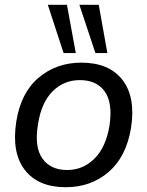

<svg xmlns="http://www.w3.org/2000/svg" viewBox="-20 -774 616 803"><path d="M255 9Q140 9 84 -63Q28 -135 48 -265Q67 -386 141.5 -449Q216 -512 320 -512Q436 -512 492 -440Q548 -368 528 -239Q508 -118 434 -54.5Q360 9 255 9ZM261 -63Q327 -63 375 -110.5Q423 -158 438 -249Q452 -344 418 -391.5Q384 -439 314 -439Q247 -439 200 -392Q153 -345 139 -255Q123 -160 157 -111.5Q191 -63 261 -63ZM379 -552 312 -754H393L429 -552ZM246 -552 180 -754H260L297 -552Z"/></svg>

Font: Mulish Medium
Style: Italic
Weight: 500
Italic angle: -9°
Designer: Vernon Adams
Foundry: Vernon Adams
Version: Version 3.603; ttfautohint (v1.8.3)